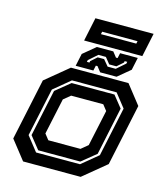

<svg xmlns="http://www.w3.org/2000/svg" viewBox="-120 -916 869 1007"><g transform="rotate(15 314.0 -412.0)"><path d="M100.5 0 19.5 -103 90.5 -437 215.5 -540H528L609 -437L538 -103L413 0ZM154 -63H392.5L481 -136L538 -404L480.5 -477H238L148.5 -403L92.5 -141ZM162 -77 107.5 -145 161.5 -399 240 -463H472.5L523 -400L468 -140L390.5 -77ZM199.5 -141.5H374L411 -172L453 -368L429 -398.5H254.5L217.5 -368L175.5 -172ZM237 -556 251.5 -624 319 -680H408L430 -652H439L445 -680H541L526.5 -612L459 -556H370L348 -584H339L333 -556ZM288.5 -591H302.5L304 -599L337 -628.5H372L400 -595H444L491 -636L493 -646H479L477.5 -638L444 -608.5H405L378 -642H337L290.5 -601ZM245.5 -695.5 272.5 -823.5H588.5L561.5 -695.5ZM322 -750.5H514L517 -764.5H325Z"/></g></svg>

Font: Tourney
Style: Bold Italic
Weight: 700
Italic angle: -12°
Version: Version 1.015